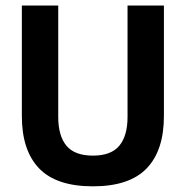

<svg xmlns="http://www.w3.org/2000/svg" viewBox="-20 -659 672 694"><path d="M316 14.5Q184 14.5 121.5 -50.2Q59 -115 59 -239.5V-639H190.5V-236.5Q190.5 -168 220.2 -132.2Q250 -96.5 316 -96.5Q381.5 -96.5 411.2 -132.2Q441 -168 441 -236.5V-639H572.5V-239.5Q572.5 -115 510 -50.2Q447.5 14.5 316 14.5Z"/></svg>

Font: Anek Tamil SemiBold
Style: Regular
Weight: 600
Version: Version 1.003